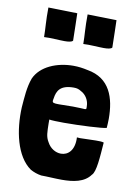

<svg xmlns="http://www.w3.org/2000/svg" viewBox="-87 -817 633 887"><g transform="rotate(10 229.5 -373.5)"><path d="M71 -622C102 -624 139 -620 167 -620C186 -620 201 -622 206 -629C206 -669 203 -740 203 -757L67 -760C66 -699 71 -661 71 -622ZM255 -622C286 -624 323 -620 351 -620C370 -620 385 -622 390 -629C390 -669 387 -740 387 -757L251 -760C250 -699 255 -661 255 -622ZM169 10C198 10 232 13 266 13C319 13 371 5 399 -34C418 -50 422 -122 427 -190C418 -193 405 -193 390 -193C366 -193 337 -191 316 -191C310 -191 305 -192 301 -192C304 -131 274 -105 241 -105C216 -105 190 -120 176 -147C161 -171 162 -193 161 -233V-251C173 -249 199 -248 230 -248C304 -248 409 -253 429 -259C430 -273 431 -288 431 -302C431 -399 403 -489 295 -507C273 -512 251 -515 228 -515C151 -515 75 -484 48 -423C32 -379 30 -333 26 -284C21 -176 46 -58 117 -8C133 1 150 7 169 10ZM258 -329C229 -329 208 -328 193 -328C168 -328 162 -330 162 -339C162 -342 163 -346 164 -351C169 -387 184 -416 247 -416C262 -416 271 -413 282 -406C306 -394 321 -368 321 -341C321 -330 323 -327 313 -327C305 -327 289 -329 258 -329Z"/></g></svg>

Font: HEYCLAY
Style: Regular
Weight: 400
Designer: Marcelo Magalhaes
Foundry: Marcelo Magalhães
Version: Version 1.300;hotconv 1.0.109;makeotfexe 2.5.65596